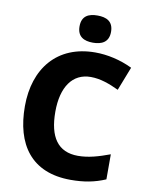

<svg xmlns="http://www.w3.org/2000/svg" viewBox="-100 -1004 843 1086"><g transform="rotate(10 321.5 -461.0)"><path d="M371 -932C321 -932 281 -915 281 -854C281 -794 321 -776 371 -776C421 -776 462 -794 462 -854C462 -915 421 -932 371 -932ZM394 -583C450 -583 503 -563 556 -538L609 -674C541 -707 465 -724 395 -724C176 -724 55 -572 55 -356C55 -137 155 10 382 10C457 10 518 -1 581 -28V-172C516 -148 459 -131 399 -131C283 -131 230 -210 230 -355C230 -497 289 -583 394 -583Z"/></g></svg>

Font: Noto Sans Arabic ExtBd
Style: Regular
Weight: 800
Designer: Monotype Design Team, Nadine Chahine, Nizar Qandah and Khaled Hosny
Foundry: Monotype Imaging Inc.
Version: Version 2.012